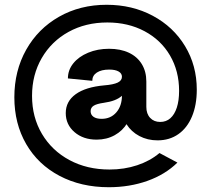

<svg xmlns="http://www.w3.org/2000/svg" viewBox="-20 -680 883 803"><path d="M40 -273Q40 -384 89.5 -472Q139 -560 227 -610Q315 -660 426 -660Q533 -660 619 -614Q705 -568 754 -487Q803 -406 803 -305Q803 -241 783 -193Q763 -145 726 -119Q689 -93 639 -93Q597 -93 563 -111Q529 -129 509.5 -160Q490 -191 490 -229L531 -237Q531 -197 512 -165Q493 -133 459.5 -114.5Q426 -96 384 -96Q328 -96 291.5 -127.5Q255 -159 255 -207Q255 -256 296.5 -286Q338 -316 416 -323Q454 -326 472 -334.5Q490 -343 490 -359Q490 -373 476 -381Q462 -389 437 -389Q404 -389 385 -376.5Q366 -364 366 -342L264 -352Q264 -387 286.5 -415Q309 -443 348.5 -459.5Q388 -476 436 -476Q484 -476 519 -459.5Q554 -443 573 -412Q592 -381 592 -339V-233Q592 -204 608 -187Q624 -170 650 -170Q675 -170 692.5 -185.5Q710 -201 719.5 -230Q729 -259 729 -300Q729 -383 691 -448Q653 -513 584.5 -549.5Q516 -586 429 -586Q338 -586 266.5 -546.5Q195 -507 154.5 -437Q114 -367 114 -279Q114 -190 155.5 -120Q197 -50 270.5 -10.5Q344 29 438 29Q500 29 554 11Q608 -7 647 -40L722 0Q671 50 596.5 76.5Q522 103 435 103Q319 103 229 55.5Q139 8 89.5 -77.5Q40 -163 40 -273ZM490 -281V-336L512 -338Q514 -301 489.5 -279Q465 -257 414 -250Q385 -246 372 -238Q359 -230 359 -215Q359 -200 371 -191.5Q383 -183 405 -183Q443 -183 466.5 -210Q490 -237 490 -281Z"/></svg>

Font: Uncut Sans Variable
Style: Regular
Weight: 400
Designer: Kasper Nordkvist
Foundry: UNCUT.wtf
Version: Version 1.303;Glyphs 3.1.2 (3151)